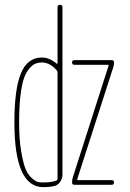

<svg xmlns="http://www.w3.org/2000/svg" viewBox="-20 -770 540 800"><path d="M283.2 -30.3 432.6 -497.1V-499Q432.6 -500 431.6 -500H290Q280.3 -500 280.3 -509.8Q280.3 -519.5 290 -519.5H445.3Q455.1 -519.5 455.1 -509.8Q455.1 -499 452.1 -490.2L301.8 -23.4V-21.5Q301.8 -20.5 302.7 -19.5H445.3Q455.1 -19.5 455.1 -9.8Q455.1 0 445.3 0H290Q280.3 0 280.3 -9.8Q280.3 -21.5 283.2 -30.3ZM154.3 -509.8Q135.7 -509.8 121.1 -501.5Q106.4 -493.2 91.3 -469.2Q76.2 -445.3 67.9 -392.1Q59.6 -338.9 59.6 -259.8Q59.6 -188.5 68.4 -138.2Q77.1 -87.9 87.4 -64Q97.7 -40 114.3 -26.4Q130.9 -12.7 139.6 -11.2Q148.4 -9.8 160.2 -9.8Q194.3 -9.8 214.8 -17.6Q219.7 -19.5 219.7 -25.4V-467.8Q219.7 -471.7 216.8 -476.6Q187.5 -509.8 154.3 -509.8ZM160.2 9.8Q40 9.8 40 -259.8Q40 -399.4 67.4 -464.8Q94.7 -530.3 154.3 -530.3Q186.5 -530.3 215.8 -504.9Q216.8 -503.9 218.3 -504.9Q219.7 -505.9 219.7 -506.8V-740.2Q219.7 -750 230 -750Q240.2 -750 240.2 -740.2V-43Q240.2 -26.4 231 -12.7Q221.7 1 207 4.9Q188.5 9.8 160.2 9.8Z"/></svg>

Font: Rounded-X Mgen+ 1mn thin
Style: Regular
Weight: 100
Designer: [Source Han Sans]
Ryoko NISHIZUKA  (kana & ideographs); Paul D. Hunt (Latin, Greek & Cyrillic); Wenlong ZHANG  (bopomofo
Version: Version 1.059.20150602